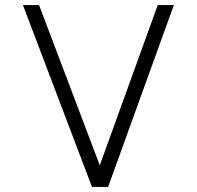

<svg xmlns="http://www.w3.org/2000/svg" viewBox="-20 -742 781 762"><path d="M409 0H345L71 -722H135L376 -86L606 -722H670Z"/></svg>

Font: SUITE Light
Style: Regular
Weight: 300
Designer: Sun
Foundry: Sun
Version: Version 2.040